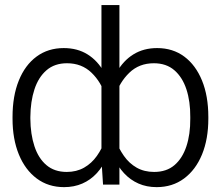

<svg xmlns="http://www.w3.org/2000/svg" viewBox="-20 -748 895 778"><path d="M824.2 -273.9V-267.1Q824.2 -184.6 798.6 -122.1Q772.9 -59.6 725.8 -24.7Q678.7 10.3 614.7 10.3Q574.2 10.3 541.3 -4.2Q508.3 -18.6 482.7 -46.1Q457 -73.7 439.7 -113.3Q422.4 -152.8 413.6 -203.6V-339.4Q425.8 -406.7 452.6 -454.6Q479.5 -502.4 520.8 -527.8Q562 -553.2 616.7 -553.2Q680.2 -553.2 726.6 -518.8Q772.9 -484.4 798.6 -421.6Q824.2 -358.9 824.2 -273.9ZM751 -267.1V-273.9Q751.5 -336.9 735.4 -386Q719.2 -435.1 686.5 -463.4Q653.8 -491.7 603.5 -491.7Q543.9 -491.7 504.2 -453.4Q464.4 -415 446.8 -358.9V-184.1Q460.9 -146.5 482.2 -116.2Q503.4 -85.9 533.9 -68.6Q564.5 -51.3 604.5 -51.3Q654.8 -51.3 687 -78.9Q719.2 -106.4 735.4 -155.3Q751.5 -204.1 751 -267.1ZM391.1 -100.1V-727.5H463.9V0H397.5ZM30.8 -267.1V-273.9Q30.8 -358.9 56.2 -421.6Q81.5 -484.4 128.2 -518.8Q174.8 -553.2 238.3 -553.2Q293.5 -553.2 334.5 -527.8Q375.5 -502.4 402.3 -454.6Q429.2 -406.7 440.9 -339.4V-203.6Q432.1 -152.8 414.8 -113.3Q397.5 -73.7 372.1 -46.1Q346.7 -18.6 313.5 -4.2Q280.3 10.3 239.7 10.3Q175.8 10.3 128.9 -24.7Q82 -59.6 56.4 -122.1Q30.8 -184.6 30.8 -267.1ZM103 -273.9V-267.1Q103.5 -204.1 119.6 -155.3Q135.7 -106.4 168.2 -78.9Q200.7 -51.3 250.5 -51.3Q290 -51.3 320.6 -68.6Q351.1 -85.9 372.6 -116.2Q394 -146.5 407.2 -184.1V-358.9Q390.6 -415 350.8 -453.4Q311 -491.7 251.5 -491.7Q201.2 -491.7 168.5 -463.4Q135.7 -435.1 119.6 -386Q103.5 -336.9 103 -273.9Z"/></svg>

Font: Inter Tight Light
Style: Regular
Weight: 300
Designer: Rasmus Andersson
Foundry: rsms
Version: Version 3.004